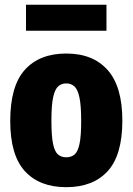

<svg xmlns="http://www.w3.org/2000/svg" viewBox="-20 -785 564 816"><path d="M261.5 10.5Q148 10.5 85.8 -57.5Q23.5 -125.5 23.5 -271Q23.5 -419.5 85.8 -488.5Q148 -557.5 261.5 -557.5Q375.5 -557.5 437.8 -487Q500 -416.5 500 -272.5Q500 -126 437.8 -57.8Q375.5 10.5 261.5 10.5ZM261.5 -116.5Q282.5 -116.5 296.5 -128Q310.5 -139.5 317.8 -172.8Q325 -206 325 -270.5Q325 -337 317.5 -371.5Q310 -406 295.8 -418.2Q281.5 -430.5 261.5 -430.5Q241.5 -430.5 227.5 -418.2Q213.5 -406 206 -372.2Q198.5 -338.5 198.5 -273Q198.5 -207 205.5 -173.5Q212.5 -140 226.8 -128.2Q241 -116.5 261.5 -116.5ZM90.5 -654.5V-765H432.5V-654.5Z"/></svg>

Font: Encode Sans Condensed Condensed ExtraBold
Style: Regular
Weight: 800
Width: 3
Designer: Multiple Designers
Foundry: Impallari Type
Version: Version 3.000; ttfautohint (v1.8.3) -l 8 -r 50 -G 200 -x 14 